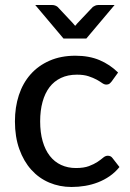

<svg xmlns="http://www.w3.org/2000/svg" viewBox="-20 -738 518 765"><path d="M424.5 -413Q420 -407.5 415.8 -404.2Q411.5 -401 403.5 -401Q395.5 -401 386.8 -407.2Q378 -413.5 364.8 -420.8Q351.5 -428 332.8 -434.2Q314 -440.5 286.5 -440.5Q250.5 -440.5 223 -427.5Q195.5 -414.5 177.2 -390.5Q159 -366.5 149.5 -332Q140 -297.5 140 -254.5Q140 -210 150 -175.2Q160 -140.5 178.5 -116.8Q197 -93 223.5 -80.8Q250 -68.5 282.5 -68.5Q314 -68.5 334.5 -76.2Q355 -84 368.5 -93Q382 -102 391 -109.8Q400 -117.5 409.5 -117.5Q421.5 -117.5 428 -108.5L456 -72.5Q438.5 -51 416.8 -36Q395 -21 370.5 -11.5Q346 -2 319.2 2.5Q292.5 7 265 7Q217.5 7 176.2 -10.5Q135 -28 104.8 -61.5Q74.5 -95 57 -143.8Q39.5 -192.5 39.5 -254.5Q39.5 -311 55.2 -359Q71 -407 101.8 -441.8Q132.5 -476.5 177.5 -496.2Q222.5 -516 280.5 -516Q335 -516 376.5 -498.5Q418 -481 450.5 -449ZM436.5 -718 324 -584.5H233L120.5 -718H188.5Q194.5 -718 200.2 -715.8Q206 -713.5 209.5 -710.5L270.5 -645.5Q275 -641 279.5 -635Q284 -641 288.5 -645.5L350 -710.5Q353.5 -713 359.2 -715.5Q365 -718 371 -718Z"/></svg>

Font: Lato 2
Style: Regular
Weight: 500
Designer: Lukasz Dziedzic with Adam Twardoch and Botio Nikoltchev
Foundry: tyPoland Lukasz Dziedzic
Version: Version 2.015; 2015-08-06; http://www.latofonts.com/